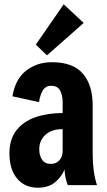

<svg xmlns="http://www.w3.org/2000/svg" viewBox="-20 -863 500 895"><path d="M156 12Q96 12 60 -30.5Q24 -73 24 -148Q24 -214 56.5 -255.5Q89 -297 145 -316.5Q201 -336 272 -336V-387Q272 -418 260.5 -440.5Q249 -463 218 -463Q192 -463 179 -440.5Q166 -418 162 -387L38 -414Q51 -494 101.5 -533.5Q152 -573 222 -573Q320 -573 366 -520Q412 -467 412 -372V-148Q412 -108 416.5 -71Q421 -34 432 0H296Q282 -36 281 -73Q266 -37 235.5 -12.5Q205 12 156 12ZM163 -168Q163 -137 176.5 -118Q190 -99 217 -99Q242 -99 257 -116Q272 -133 272 -160V-261Q220 -261 191.5 -234.5Q163 -208 163 -168ZM199 -605 147 -655 277 -843 370 -756Z"/></svg>

Font: Freeman
Style: Regular
Weight: 400
Designer: Vernon Adams, Aoife Mooney, Rodrigo Fuenzalida
Foundry: Rodrigo Fuenzalida
Version: Version 1.000; ttfautohint (v1.8.4.7-5d5b)